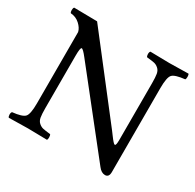

<svg xmlns="http://www.w3.org/2000/svg" viewBox="-145 -805 988 973"><g transform="rotate(30 349.5 -318.5)"><path d="M556.2 -512.2Q556.2 -547.4 553 -565.7Q549.8 -584 537.8 -594.5Q525.9 -605 512.9 -607.9Q500 -610.8 469.2 -613.8Q464.4 -617.7 464.1 -629.9Q463.9 -642.1 469.2 -647Q569.3 -645 580.1 -645Q594.2 -645 691.9 -647Q695.8 -642.1 695.8 -630.1Q695.8 -618.2 691.9 -613.8Q635.7 -607.9 620.4 -592Q605 -576.2 605 -512.2V-21Q605 9.8 582 9.8Q560.1 9.8 542 -14.2L192.9 -455.1Q167 -488.3 158.9 -488Q150.9 -487.8 150.9 -439V-132.8Q150.9 -97.7 154.1 -79.3Q157.2 -61 169.2 -50.5Q181.2 -40 194.1 -37.1Q207 -34.2 237.8 -30.8Q241.7 -25.9 241.9 -13.9Q242.2 -2 237.8 2Q137.7 0 127 0Q112.8 0 15.1 2Q10.3 -2 10 -13.9Q9.8 -25.9 15.1 -30.8Q71.3 -36.6 86.7 -52.7Q102.1 -68.8 102.1 -132.8V-549.8Q97.2 -571.8 75.2 -591.8Q53.2 -611.8 22.9 -613.8Q18.1 -617.7 18.1 -629.9Q18.1 -642.1 22.9 -647L158.2 -645L501 -203.1Q507.8 -194.3 515.9 -183.1Q523.9 -171.9 528.1 -167Q532.2 -162.1 536.6 -157Q541 -151.9 543.9 -149.9Q546.9 -147.9 548.8 -147.9Q555.7 -147.9 556.2 -178.2Z"/></g></svg>

Font: Linux Libertine Capitals
Style: Small Caps
Weight: 400
Designer: Philipp H. Poll
Foundry: Philipp H. Poll
Version: Version 5.1.3